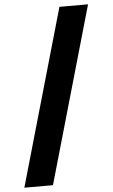

<svg xmlns="http://www.w3.org/2000/svg" viewBox="-64 -875 635 1083"><g transform="rotate(-5 253.5 -333.5)"><path d="M315 -833H477L191 166H29Z"/></g></svg>

Font: Noto Sans Devanagari Black
Style: Regular
Weight: 900
Version: Version 2.003